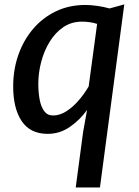

<svg xmlns="http://www.w3.org/2000/svg" viewBox="-20 -586 616 852"><path d="M316 246 349 -1.5 366.5 -98.5Q335.5 -54.5 290.5 -23.2Q245.5 8 191.5 8Q114.5 8 76.5 -48.2Q38.5 -104.5 38.5 -202.5Q38.5 -276.5 61.2 -341.8Q84 -407 126.2 -457Q168.5 -507 227.5 -535.5Q286.5 -564 358.5 -564Q383 -564 412.2 -559.8Q441.5 -555.5 466 -548.5L531.5 -566.5L423.5 246ZM215.5 -73.5Q244.5 -73.5 273.2 -91.5Q302 -109.5 327.8 -139Q353.5 -168.5 373.5 -202.5L411 -480Q379.5 -490 344 -490Q297 -490 261 -465.5Q225 -441 200.2 -400.5Q175.5 -360 162.8 -311.2Q150 -262.5 150 -214.5Q150 -176 156 -144Q162 -112 176.2 -92.8Q190.5 -73.5 215.5 -73.5Z"/></svg>

Font: Merriweather Sans Italic
Style: Regular
Weight: 400
Italic angle: -7.5°
Designer: Eben Sorkin
Foundry: Eben Sorkin
Version: Version 1.008; ttfautohint (v1.7.19-72a1) -l 8 -r 50 -G 200 